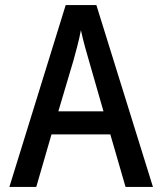

<svg xmlns="http://www.w3.org/2000/svg" viewBox="-20 -737 640 757"><path d="M17 0 239 -717H360L583 0H475L415 -207H183L123 0ZM270 -500 210 -298H388L330 -500Q323 -523 314.5 -554.5Q306 -586 299 -618Q293 -586 284.5 -554Q276 -522 270 -500Z"/></svg>

Font: Noto Sans Mono Medium
Style: Regular
Weight: 500
Designer: Monotype Design Team
Foundry: Monotype Imaging Inc.
Version: Version 2.014